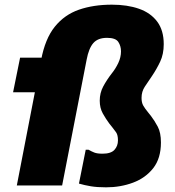

<svg xmlns="http://www.w3.org/2000/svg" viewBox="-20 -794 750 822"><path d="M434 8Q396 8 369 3.5Q342 -1 318 -8L347 -153H359Q371 -146 383.5 -141Q396 -136 419 -136Q455 -136 470 -152.5Q485 -169 485 -193Q485 -216 477 -227.5Q469 -239 460 -250L448 -265Q433 -285 420 -308.5Q407 -332 407 -363Q407 -396 422 -424Q437 -452 458 -479Q475 -500 486.5 -524.5Q498 -549 498 -574Q498 -597 486.5 -614.5Q475 -632 438 -632Q399 -632 379.5 -609.5Q360 -587 351 -539L246 0H52L156 -537Q173 -628 214.5 -679.5Q256 -731 318 -752.5Q380 -774 459 -774Q525 -774 575 -756.5Q625 -739 653 -701.5Q681 -664 681 -605Q681 -562 665.5 -529.5Q650 -497 631 -469Q614 -444 600 -423Q586 -402 586 -375Q586 -355 593 -342.5Q600 -330 614 -313L626 -298Q642 -277 655.5 -251.5Q669 -226 669 -184Q669 -116 636 -74Q603 -32 549.5 -12Q496 8 434 8ZM36 -399 66 -547H198L168 -399Z"/></svg>

Font: Kufam ExtraBold
Style: Italic
Weight: 800
Italic angle: -11°
Designer: Artur Schmal
Foundry: Original Type
Version: Version 1.301; ttfautohint (v1.8.3)